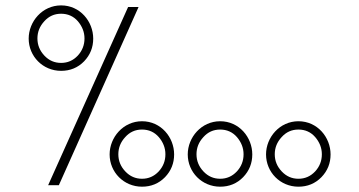

<svg xmlns="http://www.w3.org/2000/svg" viewBox="-20 -684 1326 709"><path d="M1200.7 -113.8C1200.7 -176.8 1152.3 -236.3 1082 -236.3C1012.7 -236.3 962.4 -176.8 962.4 -113.8C962.4 -48.3 1014.6 5.4 1082 5.4C1115.7 5.4 1144 -6.3 1167 -29.8C1189.5 -53.2 1200.7 -81.1 1200.7 -113.8ZM1168.5 -114.3C1168.5 -89.8 1160.2 -68.8 1143.6 -50.8C1126.5 -32.7 1106 -23.9 1082 -23.9C1058.1 -23.9 1037.6 -32.7 1020.5 -50.8C1003.4 -68.8 994.6 -89.8 994.6 -114.3C994.6 -138.2 1002.9 -159.2 1020 -177.7C1036.6 -196.3 1057.1 -205.6 1082 -205.6C1106.9 -205.6 1127.9 -196.3 1144 -177.7C1160.2 -158.7 1168.5 -137.7 1168.5 -114.3ZM911.6 -113.8C911.6 -176.8 863.3 -236.3 793 -236.3C723.6 -236.3 673.3 -176.8 673.3 -113.8C673.3 -48.3 725.6 5.4 793 5.4C826.7 5.4 855 -6.3 877.9 -29.8C900.4 -53.2 911.6 -81.1 911.6 -113.8ZM879.4 -114.3C879.4 -89.8 871.1 -68.8 854.5 -50.8C837.4 -32.7 816.9 -23.9 793 -23.9C769 -23.9 748.5 -32.7 731.4 -50.8C714.4 -68.8 705.6 -89.8 705.6 -114.3C705.6 -138.2 713.9 -159.2 731 -177.7C747.6 -196.3 768.1 -205.6 793 -205.6C817.9 -205.6 838.9 -196.3 855 -177.7C871.1 -158.7 879.4 -137.7 879.4 -114.3ZM623 -113.8C623 -176.8 574.7 -236.3 504.4 -236.3C435.1 -236.3 384.8 -176.8 384.8 -113.8C384.8 -48.3 437 5.4 504.4 5.4C538.1 5.4 566.4 -6.3 589.4 -29.8C611.8 -53.2 623 -81.1 623 -113.8ZM590.8 -114.3C590.8 -89.8 582.5 -68.8 565.9 -50.8C548.8 -32.7 528.3 -23.9 504.4 -23.9C480.5 -23.9 460 -32.7 442.9 -50.8C425.8 -68.8 417 -89.8 417 -114.3C417 -138.2 425.3 -159.2 442.4 -177.7C459 -196.3 479.5 -205.6 504.4 -205.6C529.3 -205.6 550.3 -196.3 566.4 -177.7C582.5 -158.7 590.8 -137.7 590.8 -114.3ZM324.2 -541.5C324.2 -604.5 275.9 -664.1 205.6 -664.1C136.2 -664.1 85.9 -604.5 85.9 -541.5C85.9 -476.1 138.2 -422.4 205.6 -422.4C239.3 -422.4 267.6 -434.1 290.5 -457.5C313 -481 324.2 -508.8 324.2 -541.5ZM292 -542C292 -517.6 283.7 -496.6 267.1 -478.5C250 -460.4 229.5 -451.7 205.6 -451.7C181.6 -451.7 161.1 -460.4 144 -478.5C127 -496.6 118.2 -517.6 118.2 -542C118.2 -565.9 126.5 -586.9 143.6 -605.5C160.2 -624 180.7 -633.3 205.6 -633.3C230.5 -633.3 251.5 -624 267.6 -605.5C283.7 -586.4 292 -565.4 292 -542ZM157.7 0H197.3L491.7 -658.2H453.1Z"/></svg>

Font: Estedad ExtraLight
Style: Regular
Weight: 200
Designer: Amin Abedi
Version: Version 7.3